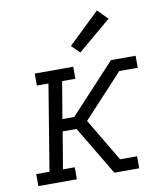

<svg xmlns="http://www.w3.org/2000/svg" viewBox="-86 -843 772 913"><g transform="rotate(-10 300.0 -387.0)"><path d="M25 0V-58H89L157 -472H101V-530H287V-472H223L193 -294H250L469 -530H588V-472H499L307 -265L430 -58H512V0H392L251 -236H184L154 -58H211V0ZM332 -591 293 -629 444 -774 492 -726Z"/></g></svg>

Font: Iosevka Slab LtExObl
Style: Regular
Weight: 300
Width: 7
Italic angle: -9°
Monospace: yes
Designer: Belleve Invis
Foundry: Belleve Invis
Version: Version 11.1.0; ttfautohint (v1.8.3)